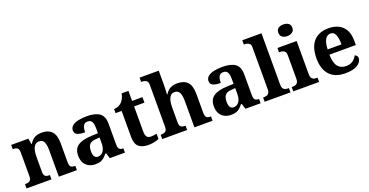

<svg xmlns="http://www.w3.org/2000/svg" viewBox="-32 -1495 4288 2229"><g transform="rotate(-20 2112.5 -380.0)"><path d="M20 0V-53H25Q48 -53 64.5 -58Q81 -63 90.5 -78Q100 -93 100 -122V-418Q100 -446 91 -460Q82 -474 66.5 -478.5Q51 -483 29 -483H25V-536H237L250 -465H255Q279 -506 314 -527.5Q349 -549 408 -549Q487 -549 529.5 -503.5Q572 -458 572 -356V-124Q572 -94 579 -78.5Q586 -63 601 -58Q616 -53 638 -53H642V0H419V-328Q419 -393 402.5 -428.5Q386 -464 342 -464Q309 -464 289.5 -442Q270 -420 262 -385Q254 -350 254 -309V-119Q254 -91 262 -77Q270 -63 286 -58Q302 -53 324 -53H328V0Z M869 10Q826 10 790 -8Q754 -26 733.5 -62Q713 -98 713 -153Q713 -235 768.5 -273.5Q824 -312 937 -316L1018 -319V-374Q1018 -411 1012.5 -436Q1007 -461 992 -474.5Q977 -488 950 -488Q925 -488 910 -475Q895 -462 888.5 -438Q882 -414 882 -380Q818 -380 786.5 -395.5Q755 -411 755 -447Q755 -484 783 -506.5Q811 -529 858 -539Q905 -549 961 -549Q1067 -549 1119.5 -511Q1172 -473 1172 -379V-124Q1172 -97 1178 -81.5Q1184 -66 1197.5 -59.5Q1211 -53 1233 -53H1236V0H1049L1027 -68H1018Q997 -41 977 -24Q957 -7 932.5 1.5Q908 10 869 10ZM926 -63Q954 -63 975 -79Q996 -95 1007.5 -124Q1019 -153 1019 -191V-266L974 -263Q935 -261 912 -247.5Q889 -234 879.5 -209.5Q870 -185 870 -149Q870 -121 876 -102Q882 -83 894.5 -73Q907 -63 926 -63Z M1523 10Q1447 10 1406 -25.5Q1365 -61 1365 -148V-468H1290V-519Q1323 -519 1348.5 -532Q1374 -545 1389 -561Q1404 -577 1416 -601.5Q1428 -626 1435 -660H1519V-536H1647V-468H1519V-159Q1519 -114 1534 -93Q1549 -72 1585 -72Q1604 -72 1622 -74.5Q1640 -77 1656 -81V-16Q1640 -8 1605 1Q1570 10 1523 10Z M1696 0V-53H1701Q1723 -53 1739.5 -58Q1756 -63 1766 -78Q1776 -93 1776 -122V-646Q1776 -673 1763.5 -685.5Q1751 -698 1735 -702.5Q1719 -707 1705 -707H1693V-760H1930V-589Q1930 -566 1929 -542Q1928 -518 1927 -498.5Q1926 -479 1925 -469H1932Q1945 -492 1964.5 -510Q1984 -528 2012.5 -538.5Q2041 -549 2080 -549Q2164 -549 2206 -503.5Q2248 -458 2248 -356V-124Q2248 -94 2255.5 -78.5Q2263 -63 2278 -58Q2293 -53 2315 -53H2318V0H2094V-328Q2094 -393 2076.5 -428.5Q2059 -464 2016 -464Q1983 -464 1964.5 -442Q1946 -420 1938 -384.5Q1930 -349 1930 -309V-119Q1930 -91 1938.5 -77Q1947 -63 1963 -58Q1979 -53 2001 -53H2004V0Z M2545 10Q2502 10 2466 -8Q2430 -26 2409.5 -62Q2389 -98 2389 -153Q2389 -235 2444.5 -273.5Q2500 -312 2613 -316L2694 -319V-374Q2694 -411 2688.5 -436Q2683 -461 2668 -474.5Q2653 -488 2626 -488Q2601 -488 2586 -475Q2571 -462 2564.5 -438Q2558 -414 2558 -380Q2494 -380 2462.5 -395.5Q2431 -411 2431 -447Q2431 -484 2459 -506.5Q2487 -529 2534 -539Q2581 -549 2637 -549Q2743 -549 2795.5 -511Q2848 -473 2848 -379V-124Q2848 -97 2854 -81.5Q2860 -66 2873.5 -59.5Q2887 -53 2909 -53H2912V0H2725L2703 -68H2694Q2673 -41 2653 -24Q2633 -7 2608.5 1.5Q2584 10 2545 10ZM2602 -63Q2630 -63 2651 -79Q2672 -95 2683.5 -124Q2695 -153 2695 -191V-266L2650 -263Q2611 -261 2588 -247.5Q2565 -234 2555.5 -209.5Q2546 -185 2546 -149Q2546 -121 2552 -102Q2558 -83 2570.5 -73Q2583 -63 2602 -63Z M2962 0V-53H2974Q2995 -53 3010.5 -59Q3026 -65 3035.5 -80.5Q3045 -96 3045 -124V-646Q3045 -673 3032.5 -685.5Q3020 -698 3004 -702.5Q2988 -707 2974 -707H2962V-760H3199V-124Q3199 -96 3208 -80.5Q3217 -65 3233.5 -59Q3250 -53 3270 -53H3281V0Z M3315 0V-53H3328Q3348 -53 3364 -59Q3380 -65 3389.5 -80.5Q3399 -96 3399 -124V-416Q3399 -443 3389 -457Q3379 -471 3363 -477Q3347 -483 3328 -483H3315V-536H3552V-124Q3552 -96 3561.5 -80.5Q3571 -65 3587 -59Q3603 -53 3623 -53H3635V0ZM3471 -626Q3434 -626 3409.5 -644Q3385 -662 3385 -698Q3385 -737 3409.5 -753.5Q3434 -770 3471 -770Q3506 -770 3532 -753.5Q3558 -737 3558 -698Q3558 -662 3532 -644Q3506 -626 3471 -626Z M3959 10Q3830 10 3764.5 -62.5Q3699 -135 3699 -265Q3699 -406 3764 -477.5Q3829 -549 3947 -549Q4057 -549 4119.5 -488Q4182 -427 4182 -308V-257H3855Q3857 -157 3892 -111.5Q3927 -66 3994 -66Q4046 -66 4078.5 -90Q4111 -114 4128 -149Q4142 -144 4152 -133Q4162 -122 4162 -104Q4162 -79 4141.5 -52Q4121 -25 4076 -7.5Q4031 10 3959 10ZM4028 -321Q4028 -397 4010 -440.5Q3992 -484 3950 -484Q3908 -484 3883.5 -442Q3859 -400 3857 -321Z"/></g></svg>

Font: Noto Rashi Hebrew
Style: Bold
Weight: 700
Version: Version 1.006